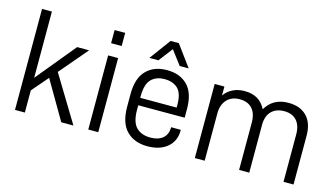

<svg xmlns="http://www.w3.org/2000/svg" viewBox="-82 -984 2217 1268"><g transform="rotate(15 1027.0 -350.0)"><path d="M238.3 -262.7 142.6 -151.4V0H75.2V-690.4H142.6V-237.3L364.3 -506.8H446.3L283.2 -315.4L474.6 0H391.6Z M576.2 -506.8H644.5V0H576.2ZM574.2 -679.7H646.5V-589.8H574.2Z M853.5 -240.2V-210Q853.5 -125 888.7 -89.8Q923.8 -54.7 985.4 -54.7Q1039.1 -54.7 1070.3 -81.1Q1100.6 -107.4 1100.6 -153.3V-156.2H1167V-151.4Q1167 -80.1 1117.2 -37.1Q1066.4 5.9 980.5 5.9Q891.6 5.9 838.9 -46.9Q785.2 -100.6 785.2 -211.9V-299.8Q785.2 -408.2 838.9 -461.9Q890.6 -513.7 978.5 -513.7Q1066.4 -513.7 1118.2 -461.9Q1170.9 -409.2 1170.9 -299.8V-240.2ZM887.7 -418.9Q853.5 -384.8 853.5 -301.8V-291H1102.5V-308.6Q1102.5 -387.7 1069.3 -419.9Q1035.2 -452.1 978.5 -452.1Q920.9 -452.1 887.7 -418.9ZM950.2 -706.1H1005.9L1112.3 -561.5H1050.8L978.5 -657.2L905.3 -561.5H843.8Z M1304.7 -506.8H1371.1V-445.3Q1391.6 -476.6 1428.7 -495.1Q1463.9 -512.7 1508.8 -512.7Q1561.5 -512.7 1597.7 -491.2Q1632.8 -469.7 1654.3 -427.7Q1704.1 -512.7 1808.6 -512.7Q1889.6 -512.7 1934.6 -465.8Q1979.5 -419.9 1979.5 -333V0H1911.1V-323.2Q1911.1 -385.7 1880.9 -418.9Q1850.6 -452.1 1795.9 -452.1Q1740.2 -452.1 1708 -418.9Q1676.8 -386.7 1676.8 -326.2V0H1607.4V-323.2Q1607.4 -385.7 1577.1 -418.9Q1546.9 -452.1 1491.2 -452.1Q1437.5 -452.1 1405.3 -418.9Q1372.1 -383.8 1372.1 -323.2V0H1304.7Z"/></g></svg>

Font: Altinn-DIN
Style: Regular
Weight: 400
Designer: Charles Nix
Foundry: Altinn
Version: Version 2.00